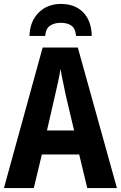

<svg xmlns="http://www.w3.org/2000/svg" viewBox="-20 -957 615 977"><path d="M424 0 383 -171H193L152 0H0L197 -715H376L575 0ZM314 -475Q308 -507 300 -543.5Q292 -580 288 -607Q284 -580 276 -542.5Q268 -505 261 -476L219 -293H357ZM290 -937Q361 -937 403 -894.5Q445 -852 447 -774H367Q364 -812 343.5 -826.5Q323 -841 289 -841Q257 -841 235 -826.5Q213 -812 210 -774H130Q132 -848 176.5 -892.5Q221 -937 290 -937Z"/></svg>

Font: Noto Sans Condensed
Style: Bold
Weight: 700
Width: 3
Designer: Monotype Design Team
Foundry: Monotype Imaging Inc.
Version: Version 2.013; ttfautohint (v1.8.4.7-5d5b)